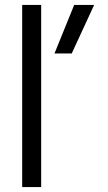

<svg xmlns="http://www.w3.org/2000/svg" viewBox="-20 -759 437 779"><path d="M70 -739H147V0H70ZM281 -739H362L271 -542H201Z"/></svg>

Font: Prompt Light
Style: Regular
Weight: 300
Designer: Katatrad Team
Foundry: CadsonDemak
Version: Version 1.001